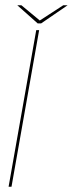

<svg xmlns="http://www.w3.org/2000/svg" viewBox="-20 -706 276 726"><path d="M12.5 0H23.5L128 -592H117ZM122.5 -617.5H135.5L235.5 -686H219L130.5 -628.5L61 -686H45.5Z"/></svg>

Font: Anybody Thin
Style: Italic
Weight: 100
Italic angle: -10°
Designer: Tyler Finck
Foundry: Etcetera Type Company
Version: Version 1.114;gftools[0.9.25]